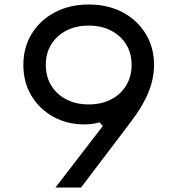

<svg xmlns="http://www.w3.org/2000/svg" viewBox="-20 -835 790 855"><path d="M375 -815Q460 -815 525.5 -780.5Q591 -746 628.5 -685Q666 -624 666 -546Q666 -486 641.5 -425Q617 -364 564 -294L341 0H227L438 -274L423 -290Q409 -286 392 -283.5Q375 -281 357 -281Q278 -281 216.5 -315.5Q155 -350 119.5 -409.5Q84 -469 84 -546Q84 -624 121.5 -685Q159 -746 225 -780.5Q291 -815 375 -815ZM566 -546Q566 -598 542 -637Q518 -676 475 -698.5Q432 -721 375 -721Q318 -721 275 -698.5Q232 -676 208 -637Q184 -598 184 -546Q184 -494 208 -454.5Q232 -415 275 -392.5Q318 -370 375 -370Q432 -370 475 -392.5Q518 -415 542 -454.5Q566 -494 566 -546Z"/></svg>

Font: Martian Mono SemiExpanded Light
Style: Regular
Weight: 300
Width: 6
Monospace: yes
Designer: Roman Shamin
Foundry: Evil Martians
Version: Version 0.930